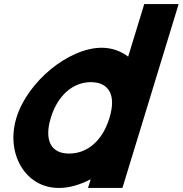

<svg xmlns="http://www.w3.org/2000/svg" viewBox="-20 -864 903 949"><path d="M61.2 -282C115.3 -459 317.7 -627 482 -628C533 -628 577.7 -611.6 613.5 -583.9L667 -759L693 -844H863L837 -759L692.3 -285.5L691.2 -282L611.1 -20L585.1 65H415.1L428.3 21.9C375.9 49.3 321.4 65.3 270.1 65C105.1 65 7.1 -105 61.2 -282ZM231.2 -282C196.7 -169 233.8 -104 322.1 -105C409.6 -105 484.7 -165.8 519.4 -276.1L521.2 -282C555.5 -394 518.7 -457 430 -458C341 -458 265.5 -394 231.2 -282Z"/></svg>

Font: Nordica Plus
Style: NordicaClassicBkObl
Weight: 900
Version: Version 1.01